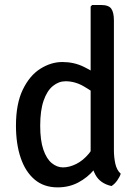

<svg xmlns="http://www.w3.org/2000/svg" viewBox="-20 -756 569 788"><path d="M447.5 -140Q447.5 -111 453.2 -84.5Q459 -58 475.5 -43Q471.5 -30 460.8 -15Q450 0 437.5 7.5Q390.5 -3 371.2 -39.5Q352 -76 352 -122.5V-729L358 -735.5H395Q426 -735.5 436.8 -720.2Q447.5 -705 447.5 -672ZM45.5 -240.5Q45.5 -330 73.5 -388Q101.5 -446 145.5 -473.8Q189.5 -501.5 236 -501.5Q283.5 -501.5 323.5 -482Q363.5 -462.5 398.5 -436.5L388.5 -358Q360 -380.5 324 -401.5Q288 -422.5 249 -422.5Q221 -422.5 197 -403Q173 -383.5 159 -343Q145 -302.5 145 -240Q145 -179.5 158 -141.8Q171 -104 192.5 -86.5Q214 -69 238.5 -69Q264.5 -69 292.8 -83Q321 -97 345 -125.8Q369 -154.5 381.5 -198.5L401 -123.5Q391.5 -90 365.5 -58.8Q339.5 -27.5 301.5 -7.2Q263.5 13 216.5 13Q160 13 122 -19.2Q84 -51.5 64.8 -108.5Q45.5 -165.5 45.5 -240.5Z"/></svg>

Font: Signika Negative
Style: Regular
Weight: 400
Designer: Anna Giedry
Foundry: Anna Giedry
Version: Version 2.001